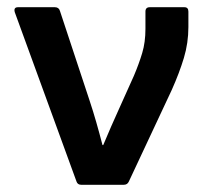

<svg xmlns="http://www.w3.org/2000/svg" viewBox="-20 -512 562 532"><path d="M205 0Q195 0 192 -9L21 -478Q17 -492 30 -492H132Q143 -492 146 -482L228 -234Q238 -204 247 -172.5Q256 -141 264 -110H266Q277 -136 288 -161.5Q299 -187 311 -213L351 -302Q365 -335 374 -365Q383 -395 383 -432V-480Q383 -492 395 -492H491Q502 -492 502 -480V-437Q502 -393 489.5 -351.5Q477 -310 456 -263L337 -9Q333 0 323 0Z"/></svg>

Font: Sofia Sans
Style: Bold
Weight: 700
Designer: Botio Nikoltchev, Ani Petrova
Foundry: lettersoup
Version: Version 4.100; ttfautohint (v1.8.4.7-5d5b)